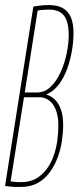

<svg xmlns="http://www.w3.org/2000/svg" viewBox="-22 -730 311 760"><path d="M-2 6 110 -704Q122 -706 132.5 -707.5Q143 -709 152.5 -709.5Q162 -710 171 -710Q205 -710 226.5 -698Q248 -686 258.5 -661.5Q269 -637 269 -599Q269 -568 263 -531Q257 -494 244 -458Q231 -422 210.5 -395Q190 -368 161 -356Q181 -350 196 -335Q211 -320 219.5 -295.5Q228 -271 228 -236Q228 -206 223 -172Q218 -138 206 -106Q194 -74 174.5 -47.5Q155 -21 127 -5.5Q99 10 60 10Q53 10 45 10Q37 10 29.5 9.5Q22 9 14 8Q6 7 -2 6ZM76 -364H125Q155 -364 178.5 -386.5Q202 -409 218 -444.5Q234 -480 242 -519Q250 -558 250 -591Q250 -627 241.5 -649.5Q233 -672 215.5 -682Q198 -692 171 -692Q165 -692 157.5 -691.5Q150 -691 142.5 -690.5Q135 -690 127 -688ZM73 -345 20 -12Q26 -11 31.5 -10.5Q37 -10 42 -9.5Q47 -9 51.5 -9Q56 -9 61 -9Q95 -9 119.5 -22.5Q144 -36 161.5 -59Q179 -82 189.5 -111Q200 -140 204.5 -171.5Q209 -203 209 -233Q209 -260 203.5 -281Q198 -302 188 -316Q178 -330 164.5 -337.5Q151 -345 135 -345Z"/></svg>

Font: Georama
Style: Italic
Weight: 400
Width: 2
Italic angle: -9°
Designer: Jean-Baptiste Levee
Foundry: Production Type
Version: Version 1.000